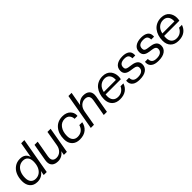

<svg xmlns="http://www.w3.org/2000/svg" viewBox="336 -2130 3559 3559"><g transform="rotate(-45 2115.5 -351.0)"><path d="M225.1 9.8Q130.9 9.8 79.8 -48.3Q28.8 -106.4 28.8 -202.1Q28.8 -293.5 59.1 -366Q89.4 -438.5 150.4 -482.2Q211.4 -525.9 293.9 -525.9Q361.3 -525.9 403.6 -495.1Q445.8 -464.4 460.9 -405.8L515.1 -711.9H598.1L473.1 0H394L410.2 -90.8Q382.3 -43.9 334.7 -17.1Q287.1 9.8 225.1 9.8ZM243.2 -54.2Q303.7 -54.2 348.6 -88.1Q393.6 -122.1 416.3 -179.4Q439 -236.8 439 -310.1Q439 -382.8 404.8 -422.4Q370.6 -461.9 308.1 -461.9Q247.6 -461.9 202.6 -428Q157.7 -394 134.8 -336.4Q111.8 -278.8 111.8 -206.1Q111.8 -133.3 146.2 -93.8Q180.7 -54.2 243.2 -54.2Z M765.6 9.8Q689.5 9.8 647.2 -26.1Q605 -62 605 -130.9Q605 -154.8 608.9 -174.8L668.9 -516.1H752L693.8 -188Q690.9 -166.5 690.9 -149.9Q690.9 -104.5 716.3 -80.8Q741.7 -57.1 790 -57.1Q852.1 -57.1 898.4 -100.6Q944.8 -144 958 -221.2L1007.8 -516.1H1090.8L1001 0H921.9L937 -83Q907.2 -38.6 862.3 -14.4Q817.4 9.8 765.6 9.8Z M1335.4 9.8Q1239.3 9.8 1183.3 -47.1Q1127.4 -104 1127.4 -202.1Q1127.4 -347.2 1202.9 -436.5Q1278.3 -525.9 1409.7 -525.9Q1458.5 -525.9 1498 -511.2Q1537.6 -496.6 1562 -472.2Q1586.4 -447.8 1599.6 -418Q1612.8 -388.2 1612.8 -356Q1612.8 -349.6 1610.8 -332H1535.6Q1535.6 -384.8 1501.7 -423.3Q1467.8 -461.9 1404.8 -461.9Q1314.9 -461.9 1262.7 -389.9Q1210.4 -317.9 1210.4 -206.1Q1210.4 -133.8 1245.4 -94Q1280.3 -54.2 1340.8 -54.2Q1406.7 -54.2 1451.7 -88.9Q1496.6 -123.5 1515.6 -188H1590.8Q1575.7 -100.1 1510.5 -45.2Q1445.3 9.8 1335.4 9.8Z M2050.8 0H1967.8L2025.4 -328.1Q2028.8 -353 2028.8 -366.2Q2028.8 -411.6 2003.4 -435.3Q1978 -459 1929.7 -459Q1868.2 -459 1822 -415.5Q1775.9 -372.1 1762.7 -294.9L1711.4 0H1628.4L1753.4 -711.9H1836.4L1787.6 -438Q1815.9 -479 1859.4 -502.4Q1902.8 -525.9 1953.6 -525.9Q2029.8 -525.9 2072.3 -489.7Q2114.7 -453.6 2114.7 -384.8Q2114.7 -360.8 2110.8 -340.8Z M2391.6 9.8Q2290 9.8 2233.6 -47.1Q2177.2 -104 2177.2 -202.1Q2177.2 -269.5 2195.8 -327.9Q2214.4 -386.2 2249 -430.7Q2283.7 -475.1 2337.9 -500.5Q2392.1 -525.9 2459.5 -525.9Q2513.2 -525.9 2554.9 -507.3Q2596.7 -488.8 2620.6 -457.8Q2644.5 -426.8 2656.5 -390.4Q2668.5 -354 2668.5 -314Q2668.5 -275.4 2660.6 -245.1H2261.2Q2258.3 -228 2258.3 -199.2Q2258.3 -126 2294.7 -86.9Q2331.1 -47.9 2396.5 -47.9Q2455.1 -47.9 2498.3 -77.1Q2541.5 -106.4 2564.5 -157.2H2639.6Q2613.3 -77.6 2550.8 -33.9Q2488.3 9.8 2391.6 9.8ZM2455.6 -467.8Q2386.7 -467.8 2336.9 -425Q2287.1 -382.3 2270.5 -300.8H2586.4Q2587.4 -307.6 2587.4 -320.8Q2587.4 -388.7 2552.5 -428.2Q2517.6 -467.8 2455.6 -467.8Z M2906.2 9.8Q2809.1 9.8 2759.8 -28.8Q2710.4 -67.4 2710.4 -132.8Q2710.4 -141.6 2712.4 -157.2H2787.1Q2787.1 -101.1 2817.4 -74Q2847.7 -46.9 2913.1 -46.9Q2981.9 -46.9 3019.5 -74.2Q3057.1 -101.6 3057.1 -149.9Q3057.1 -182.1 3036.6 -199.2Q3016.1 -216.3 2974.1 -222.2L2891.1 -234.9Q2763.2 -253.4 2763.2 -360.8Q2763.2 -440.9 2822.5 -483.4Q2881.8 -525.9 2981.4 -525.9Q3064.5 -525.9 3113.3 -492.7Q3162.1 -459.5 3162.1 -390.1Q3162.1 -375 3161.1 -367.2H3086.4Q3086.4 -417 3062.5 -443.1Q3038.6 -469.2 2974.1 -469.2Q2914.6 -469.2 2880.4 -444.8Q2846.2 -420.4 2846.2 -367.2Q2846.2 -335.9 2863.3 -321.3Q2880.4 -306.6 2913.1 -301.8L2997.1 -289.1Q3066.9 -278.8 3103.5 -246.8Q3140.1 -214.8 3140.1 -154.8Q3140.1 -79.6 3079.3 -34.9Q3018.6 9.8 2906.2 9.8Z M3398.9 9.8Q3301.8 9.8 3252.4 -28.8Q3203.1 -67.4 3203.1 -132.8Q3203.1 -141.6 3205.1 -157.2H3279.8Q3279.8 -101.1 3310.1 -74Q3340.3 -46.9 3405.8 -46.9Q3474.6 -46.9 3512.2 -74.2Q3549.8 -101.6 3549.8 -149.9Q3549.8 -182.1 3529.3 -199.2Q3508.8 -216.3 3466.8 -222.2L3383.8 -234.9Q3255.9 -253.4 3255.9 -360.8Q3255.9 -440.9 3315.2 -483.4Q3374.5 -525.9 3474.1 -525.9Q3557.1 -525.9 3606 -492.7Q3654.8 -459.5 3654.8 -390.1Q3654.8 -375 3653.8 -367.2H3579.1Q3579.1 -417 3555.2 -443.1Q3531.2 -469.2 3466.8 -469.2Q3407.2 -469.2 3373 -444.8Q3338.9 -420.4 3338.9 -367.2Q3338.9 -335.9 3356 -321.3Q3373 -306.6 3405.8 -301.8L3489.7 -289.1Q3559.6 -278.8 3596.2 -246.8Q3632.8 -214.8 3632.8 -154.8Q3632.8 -79.6 3572 -34.9Q3511.2 9.8 3398.9 9.8Z M3925.8 9.8Q3824.2 9.8 3767.8 -47.1Q3711.4 -104 3711.4 -202.1Q3711.4 -269.5 3730 -327.9Q3748.5 -386.2 3783.2 -430.7Q3817.9 -475.1 3872.1 -500.5Q3926.3 -525.9 3993.7 -525.9Q4047.4 -525.9 4089.1 -507.3Q4130.9 -488.8 4154.8 -457.8Q4178.7 -426.8 4190.7 -390.4Q4202.6 -354 4202.6 -314Q4202.6 -275.4 4194.8 -245.1H3795.4Q3792.5 -228 3792.5 -199.2Q3792.5 -126 3828.9 -86.9Q3865.2 -47.9 3930.7 -47.9Q3989.3 -47.9 4032.5 -77.1Q4075.7 -106.4 4098.6 -157.2H4173.8Q4147.5 -77.6 4085 -33.9Q4022.5 9.8 3925.8 9.8ZM3989.7 -467.8Q3920.9 -467.8 3871.1 -425Q3821.3 -382.3 3804.7 -300.8H4120.6Q4121.6 -307.6 4121.6 -320.8Q4121.6 -388.7 4086.7 -428.2Q4051.8 -467.8 3989.7 -467.8Z"/></g></svg>

Font: Creato Display
Style: Italic
Weight: 400
Italic angle: -10°
Version: Version 1.000